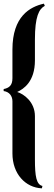

<svg xmlns="http://www.w3.org/2000/svg" viewBox="-25 -780 294 1050"><path d="M-5 -293V-282C26 -278 43 -255 43 -226V59C43 171 114 246 204 250L207 237C174 229 166 185 166 92V-145C166 -222 106 -266 69 -277C104 -293 166 -333 166 -450V-564C166 -689 188 -731 220 -748L215 -760C139 -743 43 -691 43 -509V-352C43 -313 25 -299 -5 -293Z"/></svg>

Font: Mazius Display
Style: Bold
Weight: 700
Designer: Alberto Casagrande & Collletttivo
Foundry: Collletttivo
Version: Version 2.000;Glyphs 3.2 (3221)